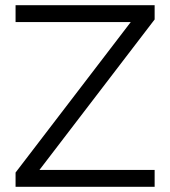

<svg xmlns="http://www.w3.org/2000/svg" viewBox="-20 -720 656 740"><path d="M576 -645V-700H40V-635H484L40 -55V0H576V-65H132Z"/></svg>

Font: Absans
Style: Regular
Weight: 400
Designer: Valerio Monopoli
Version: Version 1.200;Glyphs 3.2 (3217)